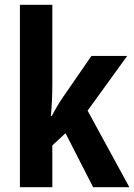

<svg xmlns="http://www.w3.org/2000/svg" viewBox="-20 -780 559 800"><path d="M198 -426V-760H63V0H198V-174L253 -225L368 0H519L345 -319L510 -547H361L241 -373C226 -351 210 -324 195 -296H192C196 -339 198 -382 198 -426Z"/></svg>

Font: Noto Sans Devanagari Condensed
Style: Bold
Weight: 700
Width: 3
Designer: Jelle Bosma - Monotype Design Team
Foundry: Monotype Imaging Inc.
Version: Version 2.004